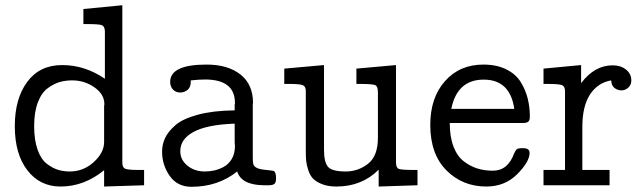

<svg xmlns="http://www.w3.org/2000/svg" viewBox="-20 -715 2485 741"><path d="M37.1 -228Q37.1 -334 85 -398.9Q132.8 -463.9 220 -463.9Q307.1 -463.9 384.8 -411.1V-595.2Q383.8 -614.3 372.3 -618.2Q360.8 -622.1 314 -622.1H301.8V-680.2L452.1 -694.8V-87.9Q452.1 -69.8 461.7 -64.5Q471.2 -59.1 514.2 -59.1H536.1V0L381.8 4.9V-58.1Q304.7 4.9 213.9 4.9Q133.8 4.9 85.4 -58.1Q37.1 -121.1 37.1 -228ZM111.8 -228Q111.8 -174.8 125 -137.5Q138.2 -100.1 160.6 -83Q183.1 -65.9 204.1 -59.6Q225.1 -53.2 249 -53.2Q302.2 -53.2 342 -89.6Q381.8 -126 381.8 -167V-305.2Q381.8 -306.2 382.3 -309.1Q382.8 -312 382.8 -313Q382.8 -351.1 344.5 -377.9Q306.2 -404.8 258.8 -404.8Q232.9 -404.8 210.4 -398.4Q188 -392.1 164.1 -374.5Q140.1 -356.9 126 -319.6Q111.8 -282.2 111.8 -228Z M605.5 -129.9Q605.5 -156.7 616.9 -181.9Q628.4 -207 657 -231.9Q685.5 -256.8 744.1 -272.5Q802.7 -288.1 885.7 -289.1V-312L886.7 -314Q886.7 -315.9 886.7 -317.9Q886.7 -407.7 772.5 -408.2Q749.5 -408.2 716.3 -404.8Q716.3 -402.8 716.3 -401.4Q716.8 -379.9 705.1 -369.1Q692.4 -358.4 676.8 -357.9Q657.7 -357.9 647.2 -369.9Q636.7 -381.8 636.7 -398.9Q636.7 -465.8 777.3 -465.8Q859.4 -465.8 908 -427.5Q956.5 -389.2 956.5 -317.9Q956.5 -316.9 956.1 -315.4Q955.6 -314 955.6 -313V-105Q955.6 -88.9 957.5 -82Q962.4 -64 999 -60.1Q1035.6 -56.2 1036.6 -55.2Q1045.4 -50.3 1045.4 -26.9Q1045.4 -10.7 1039.1 -5.4Q1032.7 0 1016.6 0H998.5Q911.6 -1 895.5 -53.2Q821.3 5.9 718.8 5.9Q664.6 5.9 635 -36.1Q605.5 -78.1 605.5 -129.9ZM675.8 -131.8Q675.8 -97.7 703.6 -75.4Q731.4 -53.2 770.5 -53.2Q788.6 -53.2 806.6 -57.1Q824.7 -61 843.5 -71Q862.3 -81.1 874.5 -101.6Q886.7 -122.1 886.7 -150.9Q886.7 -153.8 886.2 -158.4Q885.7 -163.1 885.7 -165V-237.8Q776.9 -233.9 725.6 -205.1Q675.8 -177.7 675.8 -131.8Z M1077.1 -391.1V-450.2L1230.5 -463.9V-136.2Q1230.5 -90.3 1245.4 -71.8Q1260.3 -53.2 1314.5 -53.2Q1362.3 -53.2 1400.4 -83Q1438.5 -112.8 1438.5 -183.1V-358.9Q1438.5 -380.9 1429 -386Q1419.4 -391.1 1369.1 -391.1H1355.5V-450.2L1508.3 -463.9V-88.9Q1508.3 -67.9 1518.3 -63.5Q1528.3 -59.1 1576.2 -59.1H1591.3V0L1441.4 4.9V-60.1Q1376.5 4.9 1278.3 4.9Q1246.1 4.9 1223.1 -4.2Q1200.2 -13.2 1188.2 -25.6Q1176.3 -38.1 1169.7 -58.6Q1163.1 -79.1 1161.6 -94Q1160.2 -108.9 1160.2 -130.9V-363.8Q1160.2 -380.9 1149.2 -386Q1138.2 -391.1 1097.2 -391.1Z M1640.6 -232.9Q1640.6 -337.9 1697.3 -401.9Q1753.9 -465.8 1845.7 -465.8Q1896.5 -465.8 1933.6 -447.5Q1970.7 -429.2 1989.7 -398.2Q2008.8 -367.2 2016.8 -334Q2024.9 -300.8 2024.9 -265.1Q2024.9 -249 2017.8 -244.6Q2010.7 -240.2 1998 -240.2H1715.8Q1715.8 -187 1730.2 -149.4Q1744.6 -111.8 1769.8 -92.5Q1794.9 -73.2 1822.5 -64.7Q1850.1 -56.2 1881.8 -56.2Q1939.9 -56.2 1963.9 -122.1Q1969.7 -135.3 1974.9 -139.2Q1980 -143.1 1994.6 -143.1H1999Q2023.9 -143.1 2023.9 -125Q2023.9 -90.8 1976.3 -43Q1928.7 4.9 1856.9 4.9Q1765.1 4.9 1702.9 -57.6Q1640.6 -120.1 1640.6 -232.9ZM1721.7 -294.9H1964.8Q1948.7 -407.7 1846.7 -407.7Q1744.6 -407.7 1721.7 -294.9Z M2077.6 0V-59.1H2160.6V-362.8Q2160.6 -380.9 2150.1 -386Q2139.6 -391.1 2092.8 -391.1H2077.6V-450.2L2222.7 -463.9V-394Q2274.4 -462.9 2344.7 -462.9Q2375.5 -462.9 2396 -446.5Q2416.5 -430.2 2416.5 -404.8Q2416.5 -387.7 2405 -377Q2393.6 -366.2 2377.9 -366.2Q2364.7 -366.2 2352.3 -375Q2339.8 -383.8 2338.9 -404.8Q2287.1 -396 2256.8 -350.1Q2228 -305.2 2227.5 -228V-59.1H2332.5V0Z"/></svg>

Font: CMU Concrete
Style: Roman
Weight: 500
Version: Version 0.7.0